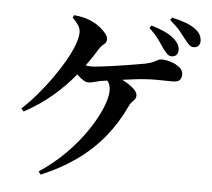

<svg xmlns="http://www.w3.org/2000/svg" viewBox="-58 -893 1116 1010"><g transform="rotate(5 500.0 -387.5)"><path d="M936 -684Q922 -684 911 -695Q900 -706 885 -725Q872 -743 855.5 -763Q839 -783 801 -816L810 -829Q852 -820 883 -808.5Q914 -797 935 -781Q954 -767 962 -751.5Q970 -736 970 -718Q970 -703 961 -693.5Q952 -684 936 -684ZM824 -626Q812 -626 801.5 -636Q791 -646 778 -663Q765 -684 747 -708.5Q729 -733 696 -765L706 -778Q744 -767 774 -753.5Q804 -740 824 -723Q843 -707 851 -692.5Q859 -678 859 -661Q859 -645 850 -635.5Q841 -626 824 -626ZM181 38Q257 -12 319 -74.5Q381 -137 425 -202Q469 -267 492.5 -323.5Q516 -380 516 -417Q516 -440 508.5 -455.5Q501 -471 486 -481L505 -504Q547 -496 582 -478Q617 -460 638 -440.5Q659 -421 659 -405Q659 -388 645 -375Q631 -362 623 -345Q581 -254 520 -179.5Q459 -105 377.5 -47Q296 11 193 54ZM62 -284Q101 -320 140 -365.5Q179 -411 213.5 -459.5Q248 -508 275 -555Q302 -602 317 -642Q332 -682 332 -709Q332 -727 322.5 -743Q313 -759 289 -784L296 -797Q326 -794 351.5 -787.5Q377 -781 397 -770Q415 -762 434 -747Q453 -732 466 -716Q479 -700 479 -685Q479 -668 465 -658Q451 -648 438 -627Q394 -555 341 -490Q288 -425 223 -369.5Q158 -314 75 -269ZM399 -451Q386 -451 369 -463Q352 -475 336.5 -490.5Q321 -506 311 -518L330 -555Q346 -548 367.5 -542Q389 -536 407 -536Q421 -536 449 -539Q477 -542 512 -547Q547 -552 582.5 -557.5Q618 -563 647 -568Q676 -573 692 -576Q716 -581 730.5 -587.5Q745 -594 754.5 -599.5Q764 -605 774 -605Q798 -605 824.5 -596.5Q851 -588 870 -572.5Q889 -557 889 -535Q889 -519 880 -507Q871 -495 843 -495Q824 -495 800 -495.5Q776 -496 750 -496Q724 -496 699 -494Q676 -493 644.5 -489Q613 -485 578.5 -480.5Q544 -476 514 -471.5Q484 -467 463 -464Q444 -460 428.5 -455.5Q413 -451 399 -451Z"/></g></svg>

Font: Noto Serif TC
Style: Bold
Weight: 700
Designer: Ryoko NISHIZUKA 西塚涼子 (kana & ideographs); Frank Grießhammer (Latin, Greek & Cyrillic); Wenlong ZHANG 张文龙 (bopomofo); San
Foundry: Adobe
Version: Version 2.002-H1;hotconv 1.1.0;makeotfexe 2.6.0